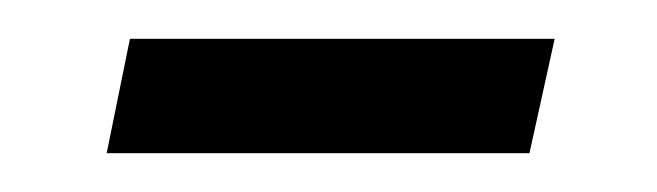

<svg xmlns="http://www.w3.org/2000/svg" viewBox="-20 -301 339 99"><path d="M35 -222 47 -281H266L253 -222Z"/></svg>

Font: TypoPRO Source Sans Pro
Style: Italic
Weight: 400
Italic angle: -11°
Designer: Paul D. Hunt
Foundry: Adobe Systems Incorporated
Version: Version 1.075;PS 2.000;hotconv 1.0.86;makeotf.lib2.5.63406